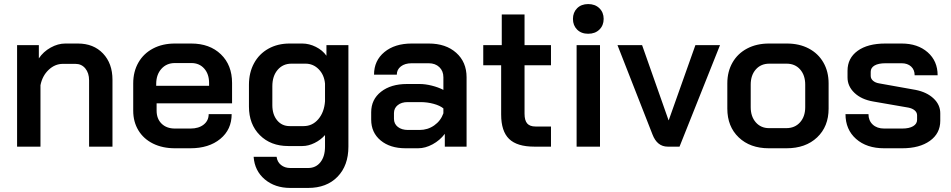

<svg xmlns="http://www.w3.org/2000/svg" viewBox="-20 -721 4677 944"><path d="M64 -499H171V-434Q193 -467 229 -487Q265 -507 301 -507H363Q440 -507 486.5 -458Q533 -409 533 -329V0H418V-326Q418 -362 399.5 -384.5Q381 -407 351 -407H289Q250 -407 219 -377.5Q188 -348 179 -302V0H64Z M635 -177V-311Q635 -369 660.5 -413.5Q686 -458 732.5 -482.5Q779 -507 840 -507H920Q1011 -507 1066 -454Q1121 -401 1121 -313V-213H750V-177Q750 -137 774.5 -113Q799 -89 840 -89H917Q957 -89 981.5 -108.5Q1006 -128 1006 -160H1119Q1119 -84 1063 -38Q1007 8 916 8H840Q779 8 732.5 -15Q686 -38 660.5 -80Q635 -122 635 -177ZM1008 -299V-313Q1008 -357 984 -384Q960 -411 921 -411H840Q799 -411 773.5 -382.5Q748 -354 748 -308V-299Z M1227 50H1340Q1343 75 1361.5 90Q1380 105 1407 105H1495Q1533 105 1555.5 76.5Q1578 48 1578 0V-57Q1557 -33 1526.5 -18Q1496 -3 1467 -3H1397Q1311 -3 1257.5 -56.5Q1204 -110 1204 -197V-304Q1204 -364 1229 -410Q1254 -456 1299.5 -481.5Q1345 -507 1404 -507H1466Q1500 -507 1533 -490.5Q1566 -474 1585 -447V-499H1693V0Q1693 93 1639.5 148Q1586 203 1495 203H1407Q1332 203 1282 161Q1232 119 1227 50ZM1473 -101Q1516 -101 1545 -135Q1574 -169 1578 -223V-310Q1574 -353 1547 -380.5Q1520 -408 1482 -408H1413Q1371 -408 1345 -377.5Q1319 -347 1319 -297V-204Q1319 -158 1342.5 -129.5Q1366 -101 1404 -101Z M1805 -133V-169Q1805 -232 1853.5 -270Q1902 -308 1981 -308H2043Q2071 -308 2103 -300Q2135 -292 2160 -279V-341Q2160 -372 2140 -391Q2120 -410 2088 -410H2004Q1971 -410 1951 -394.5Q1931 -379 1931 -354H1819Q1819 -423 1870 -465Q1921 -507 2004 -507H2088Q2172 -507 2223 -461.5Q2274 -416 2274 -341V0H2167V-63Q2143 -31 2107 -11.5Q2071 8 2036 8H1974Q1898 8 1851.5 -30.5Q1805 -69 1805 -133ZM2043 -82Q2083 -82 2115 -104.5Q2147 -127 2160 -164V-188Q2143 -202 2112 -210.5Q2081 -219 2047 -219H1984Q1954 -219 1935.5 -204Q1917 -189 1917 -165V-137Q1917 -112 1936 -97Q1955 -82 1986 -82Z M2444 -158V-400H2356V-499H2447V-650H2559V-499H2689V-400H2559V-162Q2559 -129 2572 -114Q2585 -99 2613 -99H2689V0H2607Q2522 0 2483 -38Q2444 -76 2444 -158Z M2797 -628Q2797 -660 2817.5 -680.5Q2838 -701 2872 -701Q2906 -701 2927 -680.5Q2948 -660 2948 -628Q2948 -596 2927 -575.5Q2906 -555 2872 -555Q2838 -555 2817.5 -575.5Q2797 -596 2797 -628ZM2815 -499H2930V0H2815Z M3188 -60 3016 -499H3137L3267 -130H3268L3399 -499H3520L3321 0H3263Q3211 0 3188 -60Z M3556 -187V-311Q3556 -369 3581.5 -413.5Q3607 -458 3653.5 -482.5Q3700 -507 3761 -507H3849Q3910 -507 3956.5 -482.5Q4003 -458 4028.5 -413.5Q4054 -369 4054 -311V-187Q4054 -99 3997.5 -45.5Q3941 8 3847 8H3760Q3668 8 3612 -45.5Q3556 -99 3556 -187ZM3846 -91Q3888 -91 3913.5 -119.5Q3939 -148 3939 -194V-305Q3939 -351 3914 -379.5Q3889 -408 3847 -408H3763Q3721 -408 3696 -379.5Q3671 -351 3671 -305V-194Q3671 -148 3696 -119.5Q3721 -91 3761 -91Z M4137 -160H4250Q4250 -128 4271 -108.5Q4292 -89 4327 -89H4416Q4450 -89 4469.5 -100.5Q4489 -112 4489 -132V-154Q4489 -168 4477.5 -178Q4466 -188 4446 -192L4273 -222Q4215 -232 4181 -264.5Q4147 -297 4147 -340V-373Q4147 -435 4196.5 -471Q4246 -507 4333 -507H4413Q4492 -507 4541 -464Q4590 -421 4590 -351H4477Q4477 -378 4459.5 -394Q4442 -410 4413 -410H4334Q4299 -410 4280 -399Q4261 -388 4261 -368V-348Q4261 -334 4272.5 -324Q4284 -314 4303 -311L4482 -279Q4537 -268 4570 -237Q4603 -206 4603 -164V-127Q4603 -65 4552 -28.5Q4501 8 4416 8H4327Q4241 8 4189 -38Q4137 -84 4137 -160Z"/></svg>

Font: Bai Jamjuree SemiBold
Style: Regular
Weight: 600
Version: Version 1.000; ttfautohint (v1.6)